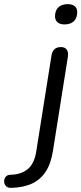

<svg xmlns="http://www.w3.org/2000/svg" viewBox="-138 -722 395 933"><path d="M-83.1 191Q-100.1 191.5 -108.9 182.2Q-117.7 173 -117.9 160Q-118.2 147.1 -110.4 137.4Q-102.6 127.6 -87 127.2Q-35.4 126.2 -3.2 99.7Q28.9 73.1 38 15L112.3 -453Q119 -493.3 158.3 -493.3Q177.3 -493.3 186.2 -480.9Q195.2 -468.5 191.8 -445.7L119.4 10.5Q109.9 71.7 84.9 110.7Q59.9 149.8 18.6 169.5Q-22.7 189.1 -83.1 191ZM175.5 -603.3Q152.1 -603.3 140.1 -615Q128.1 -626.8 129.5 -647.8Q131.4 -674.3 147.5 -688.1Q163.7 -701.9 191.2 -701.9Q214.6 -701.9 226.8 -690.5Q239 -679 237.1 -657.5Q235.3 -631.4 219.3 -617.4Q203.4 -603.3 175.5 -603.3Z"/></svg>

Font: Nunito Variable Extra Light
Style: Italic
Weight: 200
Italic angle: -9°
Designer: Vernon Adams
Foundry: Vernon Adams
Version: Version 3.602